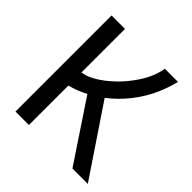

<svg xmlns="http://www.w3.org/2000/svg" viewBox="-185 -844 989 989"><g transform="rotate(45 309.0 -350.0)"><path d="M73 0V-700H171V-383Q220 -388 285.5 -438Q351 -488 401 -560Q451 -632 461 -700H557Q531 -595 476.5 -513Q422 -431 348 -375L600 0H488L271 -326Q223 -301 171 -287V0Z"/></g></svg>

Font: MedMera Sans Display
Style: Regular
Weight: 500
Designer: Kasper Nordkvist
Foundry: UNCUT.wtf
Version: Version 1.300